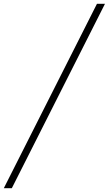

<svg xmlns="http://www.w3.org/2000/svg" viewBox="-35 -843 570 1006"><path d="M-15 143 473 -823H515L27 143Z"/></svg>

Font: iosevka_custom_sans_ss08 XLt
Style: Italic
Weight: 200
Italic angle: -10°
Designer: Belleve Invis
Foundry: Belleve Invis
Version: Version 10.3.0; ttfautohint (v1.8.3)